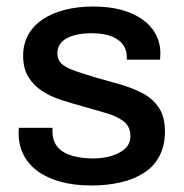

<svg xmlns="http://www.w3.org/2000/svg" viewBox="-20 -557 564 589"><path d="M261 12Q206 12 164 0Q122 -12 94 -33Q66 -54 51.5 -83.5Q37 -113 37 -149Q37 -154 37.5 -158Q38 -162 38 -165H141Q141 -162 141 -159.5Q141 -157 141 -154Q141 -123 158 -104.5Q175 -86 203.5 -78.5Q232 -71 266 -71Q296 -71 321.5 -78.5Q347 -86 363.5 -101Q380 -116 380 -139Q380 -169 359 -185Q338 -201 304 -210.5Q270 -220 233 -231Q200 -240 167.5 -250.5Q135 -261 109 -278Q83 -295 67 -321Q51 -347 51 -386Q51 -423 67 -451Q83 -479 111.5 -498Q140 -517 179.5 -527Q219 -537 266 -537Q315 -537 353 -526.5Q391 -516 417.5 -497Q444 -478 458 -451.5Q472 -425 472 -395Q472 -389 471.5 -382.5Q471 -376 471 -374H369V-383Q369 -403 358 -419Q347 -435 323.5 -445Q300 -455 261 -455Q235 -455 215 -450.5Q195 -446 182 -438Q169 -430 162.5 -419Q156 -408 156 -394Q156 -371 172.5 -358.5Q189 -346 216 -337.5Q243 -329 274 -319Q310 -309 347 -298.5Q384 -288 415.5 -272Q447 -256 466.5 -228Q486 -200 486 -153Q486 -110 469 -78Q452 -46 421.5 -26.5Q391 -7 350 2.5Q309 12 261 12Z"/></svg>

Font: Archivo SemiBold Medium
Style: Regular
Weight: 500
Version: Version 2.001